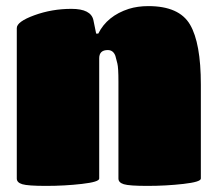

<svg xmlns="http://www.w3.org/2000/svg" viewBox="-20 -609 713 629"><path d="M638 -332V-24Q638 -13 581 -6.5Q524 0 463.5 0Q403 0 385.5 -5.5Q368 -11 368 -24V-342Q368 -387 364.5 -401Q361 -415 358 -426Q351 -445 333 -445Q305 -445 305 -418V-24Q305 -13 248.5 -6.5Q192 0 131.5 0Q71 0 53 -5.5Q35 -11 35 -24V-517Q35 -538 92.5 -559Q150 -580 214 -580Q278 -580 286 -543L295 -499H302Q331 -557 402 -580Q431 -589 466 -589Q567 -589 602.5 -528.5Q638 -468 638 -332Z"/></svg>

Font: Titan One
Style: Regular
Weight: 400
Designer: Rodrigo Fuenzalida
Foundry: Rodrigo Fuenzalida
Version: Version 1.001